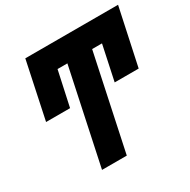

<svg xmlns="http://www.w3.org/2000/svg" viewBox="-168 -920 1072 1081"><g transform="rotate(-30 368.0 -380.0)"><path d="M657 -391H501L549 -617H485L354 0H193L324 -617H260L211 -391H55L133 -760H290H736Z"/></g></svg>

Font: Noto Sans UI CondBlack
Style: Italic
Weight: 900
Width: 3
Italic angle: -12°
Designer: Monotype Design Team
Foundry: Monotype Imaging Inc.
Version: Version 1.001